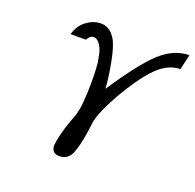

<svg xmlns="http://www.w3.org/2000/svg" viewBox="-113 -596 880 865"><g transform="rotate(20 326.5 -164.0)"><path d="M118 -384H117Q129 -426 159.5 -450Q190 -474 226 -476Q271 -479 300 -432Q318 -403 331.5 -333.5Q345 -264 349 -206Q450 -359 514.5 -418Q579 -477 653 -478L636 -405Q583 -404 537 -363.5Q491 -323 437 -237Q364 -119 348 -52L340 6Q327 89 310 119.5Q293 150 257 150Q226 150 220 123Q215 104 237 27Q244 4 252.5 -19Q261 -42 264 -50.5Q267 -59 270.5 -75.5Q274 -92 275.5 -111.5Q277 -131 279 -165Q282 -245 276 -307Q269 -349 262 -367Q244 -407 220 -407Q202 -407 191 -384Z"/></g></svg>

Font: Coval
Style: ExtraLight Italic
Weight: 200
Foundry: Context Ltd
Version: Version 001.000